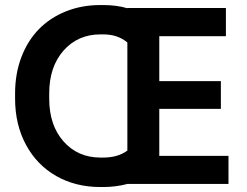

<svg xmlns="http://www.w3.org/2000/svg" viewBox="-20 -732 984 764"><path d="M486.8 -700.2H878.9V-587.9H613.8V-409.2H858.9V-298.8H613.8V-111.8H889.2V0H486.8Q440.4 12.2 391.1 12.2H378.9Q280.8 12.2 203.6 -31.7Q126.5 -75.7 83.3 -156Q40 -236.3 40 -339.8V-359.9Q40 -438.5 64.9 -504.2Q89.8 -569.8 134.3 -615.5Q178.7 -661.1 241.7 -686.5Q304.7 -711.9 378.9 -711.9H391.1Q443.8 -711.9 486.8 -699.2ZM486.8 -132.8V-563Q448.7 -595.2 390.1 -595.2H379.9Q290 -595.2 232.9 -530.8Q175.8 -466.3 175.8 -359.9V-339.8Q175.8 -233.4 232.9 -169.2Q290 -105 379.9 -105H390.1Q449.2 -105 486.8 -132.8Z"/></svg>

Font: Fixel Text SemiBold
Style: Regular
Weight: 600
Width: 4
Designer: AlfaBravo + MacPaw
Foundry: Kyrylo Tkachov, Marchela Mozhyna, Serhii Makarenko, Maria Weinstein, Zakhar Kryvoshyya
Version: Version 1.211